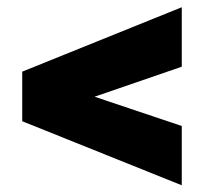

<svg xmlns="http://www.w3.org/2000/svg" viewBox="-20 -606 590 544"><path d="M495 -81 43 -262.5V-403L495 -585.5V-417L248 -332L495 -249Z"/></svg>

Font: League Spartan Thin Black
Style: Regular
Weight: 900
Version: Version 2.002